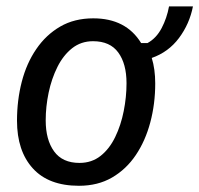

<svg xmlns="http://www.w3.org/2000/svg" viewBox="-20 -570 625 602"><path d="M227.5 12.5Q132.5 12.5 82.9 -42.1Q33.3 -96.7 33.3 -191.7Q33.3 -255.8 48.3 -313.8Q63.3 -371.7 93.8 -416.2Q124.2 -460.8 168.8 -486.7Q213.3 -512.5 272.5 -512.5Q375 -512.5 422.5 -435H442.5Q470 -450 486.7 -481.7Q503.3 -513.3 510 -550H585Q574.2 -495 541.2 -450.8Q508.3 -406.7 455.8 -388.3Q466.7 -353.3 466.7 -308.3Q466.7 -244.2 451.2 -186.2Q435.8 -128.3 405.8 -83.8Q375.8 -39.2 331.2 -13.3Q286.7 12.5 227.5 12.5ZM229.2 -59.2Q267.5 -59.2 295.4 -81.2Q323.3 -103.3 341.2 -140.4Q359.2 -177.5 367.9 -221.7Q376.7 -265.8 376.7 -309.2Q376.7 -370 350.8 -405.4Q325 -440.8 271.7 -440.8Q234.2 -440.8 206.2 -418.8Q178.3 -396.7 160 -360Q141.7 -323.3 132.5 -279.6Q123.3 -235.8 123.3 -192.5Q123.3 -131.7 149.6 -95.4Q175.8 -59.2 229.2 -59.2Z"/></svg>

Font: Familjen Grotesk GF
Style: Italic
Weight: 400
Designer: Anders Wikstroem, Jonas Baeckman, Matilda Gysing, Kristian Moeller
Foundry: Familjen STHML AB
Version: Version 2.000; Beta; Release 4; Build 6